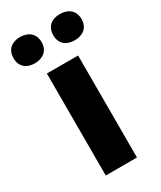

<svg xmlns="http://www.w3.org/2000/svg" viewBox="-219 -827 751 895"><g transform="rotate(-30 157.0 -379.5)"><path d="M-26 -688C-26 -640 7 -618 49 -618C90 -618 125 -640 125 -688C125 -737 90 -759 49 -759C7 -759 -26 -737 -26 -688ZM188 -688C188 -640 221 -618 264 -618C305 -618 340 -640 340 -688C340 -737 305 -759 264 -759C221 -759 188 -737 188 -688ZM241 0V-549H73V0Z"/></g></svg>

Font: Noto Sans Bengali UI ExtraBold
Style: Regular
Weight: 800
Designer: Jelle Bosma - Monotype Design Team
Foundry: Monotype Imaging Inc.
Version: Version 2.003